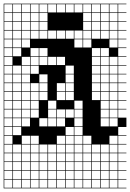

<svg xmlns="http://www.w3.org/2000/svg" viewBox="-20 -785 707 1043"><path d="M0 238.1V-765.1H666.7V-761.9H622.2V-717.5H666.7V-714.3H622.2V-669.8H666.7V-666.7H622.2V-622.2H666.7V-619H622.2V-574.6H666.7V-571.4H622.2V-527H666.7V-523.8H622.2V-479.4H666.7V-476.2H622.2V-431.7H666.7V-428.6H622.2V-384.1H666.7V-381H622.2V-336.5H666.7V-333.3H622.2V-288.9H666.7V-285.7H622.2V-241.3H666.7V-238.1H622.2V-193.7H666.7V-190.5H622.2V-146H666.7V-95.2H622.2V-50.8H666.7V-47.6H622.2V-3.2H666.7V0H622.2V44.4H666.7V47.6H622.2V92.1H666.7V95.2H622.2V139.7H666.7V142.9H622.2V187.3H666.7V190.5H622.2V234.9H666.7V238.1ZM574.6 -717.5H619V-761.9H574.6ZM527 -717.5H571.4V-761.9H527ZM50.8 -717.5H95.2V-761.9H50.8ZM384.1 -717.5H428.6V-761.9H384.1ZM98.4 -717.5H142.9V-761.9H98.4ZM146 -717.5H190.5V-761.9H146ZM336.5 -717.5H381V-761.9H336.5ZM288.9 -717.5H333.3V-761.9H288.9ZM431.7 -717.5H476.2V-761.9H431.7ZM241.3 -717.5H285.7V-761.9H241.3ZM479.4 -717.5H523.8V-761.9H479.4ZM3.2 -717.5H47.6V-761.9H3.2ZM193.7 -717.5H238.1V-761.9H193.7ZM527 -669.8H571.4V-714.3H527ZM193.7 -669.8H238.1V-714.3H193.7ZM3.2 -669.8H47.6V-714.3H3.2ZM479.4 -669.8H523.8V-714.3H479.4ZM431.7 -669.8H476.2V-714.3H431.7ZM146 -669.8H190.5V-714.3H146ZM98.4 -669.8H142.9V-714.3H98.4ZM50.8 -669.8H95.2V-714.3H50.8ZM574.6 -669.8H619V-714.3H574.6ZM193.7 -622.2H238.1V-666.7H193.7ZM3.2 -622.2H47.6V-666.7H3.2ZM479.4 -622.2H523.8V-666.7H479.4ZM146 -622.2H190.5V-666.7H146ZM431.7 -622.2H476.2V-666.7H431.7ZM98.4 -622.2H142.9V-666.7H98.4ZM50.8 -622.2H95.2V-666.7H50.8ZM574.6 -622.2H619V-666.7H574.6ZM527 -622.2H571.4V-666.7H527ZM193.7 -574.6H238.1V-619H193.7ZM3.2 -574.6H47.6V-619H3.2ZM479.4 -574.6H523.8V-619H479.4ZM241.3 -574.6H285.7V-619H241.3ZM336.5 -574.6H381V-619H336.5ZM431.7 -574.6H476.2V-619H431.7ZM146 -574.6H190.5V-619H146ZM98.4 -574.6H142.9V-619H98.4ZM574.6 -574.6H619V-619H574.6ZM384.1 -574.6H428.6V-619H384.1ZM50.8 -574.6H95.2V-619H50.8ZM527 -574.6H571.4V-619H527ZM288.9 -574.6H333.3V-619H288.9ZM384.1 -527H428.6V-571.4H384.1ZM50.8 -527H95.2V-571.4H50.8ZM574.6 -527H619V-571.4H574.6ZM3.2 -527H47.6V-571.4H3.2ZM98.4 -527H142.9V-571.4H98.4ZM431.7 -527H476.2V-571.4H431.7ZM50.8 -479.4H95.2V-523.8H50.8ZM3.2 -479.4H47.6V-523.8H3.2ZM193.7 -479.4H238.1V-523.8H193.7ZM479.4 -479.4H523.8V-523.8H479.4ZM146 -479.4H190.5V-523.8H146ZM527 -479.4H571.4V-523.8H527ZM241.3 -431.7H285.7V-476.2H241.3ZM3.2 -431.7H47.6V-476.2H3.2ZM98.4 -431.7H142.9V-476.2H98.4ZM193.7 -431.7H238.1V-476.2H193.7ZM479.4 -431.7H523.8V-476.2H479.4ZM527 -431.7H571.4V-476.2H527ZM146 -431.7H190.5V-476.2H146ZM574.6 -431.7H619V-476.2H574.6ZM288.9 -431.7H333.3V-476.2H288.9ZM3.2 -384.1H47.6V-428.6H3.2ZM479.4 -384.1H523.8V-428.6H479.4ZM146 -384.1H190.5V-428.6H146ZM527 -384.1H571.4V-428.6H527ZM336.5 -384.1H381V-428.6H336.5ZM574.6 -384.1H619V-428.6H574.6ZM50.8 -384.1H95.2V-428.6H50.8ZM98.4 -384.1H142.9V-428.6H98.4ZM527 -336.5H571.4V-381H527ZM336.5 -336.5H381V-381H336.5ZM50.8 -336.5H95.2V-381H50.8ZM574.6 -336.5H619V-381H574.6ZM3.2 -336.5H47.6V-381H3.2ZM193.7 -336.5H238.1V-381H193.7ZM98.4 -336.5H142.9V-381H98.4ZM479.4 -336.5H523.8V-381H479.4ZM527 -288.9H571.4V-333.3H527ZM288.9 -288.9H333.3V-333.3H288.9ZM50.8 -288.9H95.2V-333.3H50.8ZM336.5 -288.9H381V-333.3H336.5ZM479.4 -288.9H523.8V-333.3H479.4ZM3.2 -288.9H47.6V-333.3H3.2ZM574.6 -288.9H619V-333.3H574.6ZM193.7 -288.9H238.1V-333.3H193.7ZM98.4 -288.9H142.9V-333.3H98.4ZM146 -288.9H190.5V-333.3H146ZM193.7 -241.3H238.1V-285.7H193.7ZM574.6 -241.3H619V-285.7H574.6ZM479.4 -241.3H523.8V-285.7H479.4ZM336.5 -241.3H381V-285.7H336.5ZM146 -241.3H190.5V-285.7H146ZM527 -241.3H571.4V-285.7H527ZM50.8 -241.3H95.2V-285.7H50.8ZM98.4 -241.3H142.9V-285.7H98.4ZM288.9 -241.3H333.3V-285.7H288.9ZM3.2 -241.3H47.6V-285.7H3.2ZM3.2 -193.7H47.6V-238.1H3.2ZM241.3 -193.7H285.7V-238.1H241.3ZM384.1 -193.7H428.6V-238.1H384.1ZM527 -193.7H571.4V-238.1H527ZM50.8 -193.7H95.2V-238.1H50.8ZM146 -193.7H190.5V-238.1H146ZM98.4 -193.7H142.9V-238.1H98.4ZM574.6 -193.7H619V-238.1H574.6ZM288.9 -146H333.3V-190.5H288.9ZM241.3 -146H285.7V-190.5H241.3ZM527 -146H571.4V-190.5H527ZM146 -146H190.5V-190.5H146ZM98.4 -146H142.9V-190.5H98.4ZM574.6 -146H619V-190.5H574.6ZM336.5 -146H381V-190.5H336.5ZM50.8 -146H95.2V-190.5H50.8ZM3.2 -146H47.6V-190.5H3.2ZM384.1 -146H428.6V-190.5H384.1ZM288.9 -98.4H333.3V-142.9H288.9ZM241.3 -98.4H285.7V-142.9H241.3ZM193.7 -98.4H238.1V-142.9H193.7ZM527 -98.4H571.4V-142.9H527ZM98.4 -98.4H142.9V-142.9H98.4ZM574.6 -98.4H619V-142.9H574.6ZM50.8 -98.4H95.2V-142.9H50.8ZM3.2 -98.4H47.6V-142.9H3.2ZM384.1 -98.4H428.6V-142.9H384.1ZM336.5 -50.8H381V-95.2H336.5ZM50.8 -50.8H95.2V-95.2H50.8ZM3.2 -50.8H47.6V-95.2H3.2ZM384.1 -50.8H428.6V-95.2H384.1ZM47.6 -47.6H3.2V-3.2H47.6ZM384.1 -3.2H428.6V-47.6H384.1ZM146 -3.2H190.5V-47.6H146ZM98.4 -3.2H142.9V-47.6H98.4ZM336.5 -3.2H381V-47.6H336.5ZM431.7 -3.2H476.2V-47.6H431.7ZM288.9 -3.2H333.3V-47.6H288.9ZM574.6 -3.2H619V-47.6H574.6ZM384.1 44.4H428.6V0H384.1ZM146 44.4H190.5V0H146ZM336.5 44.4H381V0H336.5ZM527 44.4H571.4V0H527ZM98.4 44.4H142.9V0H98.4ZM3.2 44.4H47.6V0H3.2ZM193.7 44.4H238.1V0H193.7ZM241.3 44.4H285.7V0H241.3ZM479.4 44.4H523.8V0H479.4ZM431.7 44.4H476.2V0H431.7ZM574.6 44.4H619V0H574.6ZM50.8 44.4H95.2V0H50.8ZM288.9 44.4H333.3V0H288.9ZM288.9 92.1H333.3V47.6H288.9ZM50.8 92.1H95.2V47.6H50.8ZM479.4 92.1H523.8V47.6H479.4ZM431.7 92.1H476.2V47.6H431.7ZM574.6 92.1H619V47.6H574.6ZM384.1 92.1H428.6V47.6H384.1ZM241.3 92.1H285.7V47.6H241.3ZM193.7 92.1H238.1V47.6H193.7ZM98.4 92.1H142.9V47.6H98.4ZM527 92.1H571.4V47.6H527ZM336.5 92.1H381V47.6H336.5ZM3.2 92.1H47.6V47.6H3.2ZM146 92.1H190.5V47.6H146ZM479.4 139.7H523.8V95.2H479.4ZM288.9 139.7H333.3V95.2H288.9ZM431.7 139.7H476.2V95.2H431.7ZM241.3 139.7H285.7V95.2H241.3ZM574.6 139.7H619V95.2H574.6ZM98.4 139.7H142.9V95.2H98.4ZM50.8 139.7H95.2V95.2H50.8ZM336.5 139.7H381V95.2H336.5ZM527 139.7H571.4V95.2H527ZM193.7 139.7H238.1V95.2H193.7ZM146 139.7H190.5V95.2H146ZM3.2 139.7H47.6V95.2H3.2ZM384.1 139.7H428.6V95.2H384.1ZM527 187.3H571.4V142.9H527ZM146 187.3H190.5V142.9H146ZM193.7 187.3H238.1V142.9H193.7ZM574.6 187.3H619V142.9H574.6ZM241.3 187.3H285.7V142.9H241.3ZM288.9 187.3H333.3V142.9H288.9ZM479.4 187.3H523.8V142.9H479.4ZM98.4 187.3H142.9V142.9H98.4ZM336.5 187.3H381V142.9H336.5ZM431.7 187.3H476.2V142.9H431.7ZM50.8 187.3H95.2V142.9H50.8ZM384.1 187.3H428.6V142.9H384.1ZM3.2 187.3H47.6V142.9H3.2ZM146 234.9H190.5V190.5H146ZM193.7 234.9H238.1V190.5H193.7ZM527 234.9H571.4V190.5H527ZM241.3 234.9H285.7V190.5H241.3ZM574.6 234.9H619V190.5H574.6ZM479.4 234.9H523.8V190.5H479.4ZM98.4 234.9H142.9V190.5H98.4ZM336.5 234.9H381V190.5H336.5ZM50.8 234.9H95.2V190.5H50.8ZM431.7 234.9H476.2V190.5H431.7ZM384.1 234.9H428.6V190.5H384.1ZM3.2 234.9H47.6V190.5H3.2ZM288.9 234.9H333.3V190.5H288.9Z"/></svg>

Font: Jacquard 12 Charted
Style: Regular
Weight: 400
Designer: Sarah Cadigan-Fried
Version: Version 1.000